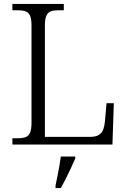

<svg xmlns="http://www.w3.org/2000/svg" viewBox="-20 -734 645 975"><path d="M43 0V-32H70Q94 -32 109.5 -37.5Q125 -43 132.5 -60Q140 -77 140 -111V-603Q140 -638 132.5 -654.5Q125 -671 109.5 -676.5Q94 -682 70 -682H43V-714H304V-682H278Q255 -682 239.5 -677Q224 -672 216 -655.5Q208 -639 208 -605V-39H438Q466 -39 482 -49Q498 -59 504.5 -77Q511 -95 513 -119L521 -210H558L551 0ZM262 208Q267 185 272 159.5Q277 134 281.5 109Q286 84 289 61H362V71Q353 92 340.5 119Q328 146 314.5 173Q301 200 289 221H262Z"/></svg>

Font: Noto Serif Kannada Light
Style: Regular
Weight: 300
Version: Version 2.003